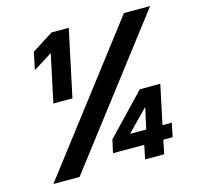

<svg xmlns="http://www.w3.org/2000/svg" viewBox="-102 -806 938 914"><g transform="rotate(-15 366.5 -349.5)"><path d="M586 -699H715L180 0H51ZM200 -605 106 -546 124 -632 229 -699H314L244 -370H150ZM517 -68H363L377 -132L565 -329H666L625 -136H671L657 -68H611L597 0H503ZM545 -136 568 -241 465 -136Z"/></g></svg>

Font: Prompt Medium
Style: Italic
Weight: 500
Italic angle: -12°
Designer: Katatrad Team
Foundry: CadsonDemak
Version: Version 1.001